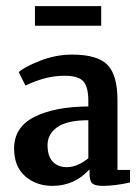

<svg xmlns="http://www.w3.org/2000/svg" viewBox="-20 -598 458 626"><path d="M26 -114Q26 -183 91.5 -216.5Q157 -250 268 -251V-269Q268 -314 252 -332.5Q236 -351 190 -351Q129 -351 63 -319L41 -363Q60 -380 111 -400Q162 -420 215 -420Q298 -420 330.5 -386.5Q363 -353 363 -272V-44H404V-3Q354 8 315 8Q291 8 281.5 0.5Q272 -7 272 -31V-46Q223 8 151 8Q98 8 62 -23.5Q26 -55 26 -114ZM198 -53Q232 -53 268 -82V-206Q199 -206 167 -183.5Q135 -161 135 -125Q135 -89 152 -71Q169 -53 198 -53ZM94 -514V-578H310V-514Z"/></svg>

Font: Aikya SemiBold
Style: Regular
Weight: 600
Designer: Neelakash Kshetrimayum (Latin subset based on Merriweather by Eben Sorkin)
Foundry: Brand New Type
Version: Version 1.00 b005